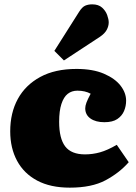

<svg xmlns="http://www.w3.org/2000/svg" viewBox="-20 -849 627 883"><path d="M301 14Q212 14 151 -18.5Q90 -51 58.5 -109.5Q27 -168 27 -245Q27 -330 62 -394Q97 -458 165 -495Q233 -532 332 -532Q407 -532 458 -510Q509 -488 534.5 -455Q560 -422 560 -386Q560 -361 550.5 -338.5Q541 -316 519.5 -301.5Q498 -287 460 -287Q420 -287 396 -304Q372 -321 372 -351Q372 -362 377.5 -377Q383 -392 397 -418Q384 -425 369 -428.5Q354 -432 336 -432Q310 -432 291.5 -417.5Q273 -403 262.5 -371Q252 -339 252 -289Q252 -212 280 -175.5Q308 -139 371 -139Q406 -139 440 -148.5Q474 -158 517 -183L572 -103Q529 -54 465.5 -20Q402 14 301 14ZM274 -571 230 -615 344 -795Q358 -817 372 -823Q386 -829 404 -829Q433 -829 449.5 -814Q466 -799 473 -779.5Q480 -760 480 -746Q480 -729 471 -712Q462 -695 440 -680Z"/></svg>

Font: Literata 18pt Black
Style: Regular
Weight: 900
Designer: Latin by Veronika Burian and Jose Scaglione. Greek by Irene Vlachou. Cyrillic by Vera Evstafieva.
Foundry: TypeTogether
Version: Version 3.103;gftools[0.9.29]